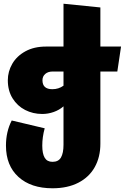

<svg xmlns="http://www.w3.org/2000/svg" viewBox="-20 -784 670 1031"><path d="M610 -400H519V-12Q519 59 489 113Q459 167 401 197Q343 227 262 227Q146 227 79 166Q12 105 12 -2Q12 -77 43 -137L220 -95Q207 -48 207 -2Q207 41 220 63Q233 85 262 85Q294 85 307.5 61.5Q321 38 321 -7V-213Q298 -193 268 -182.5Q238 -172 207 -172Q157 -172 115 -193.5Q73 -215 47.5 -256Q22 -297 22 -353Q22 -400 46 -441.5Q70 -483 116.5 -508.5Q163 -534 227 -534H321V-764L519 -744V-534H630ZM321 -400H263Q238 -400 223 -387Q208 -374 208 -353Q208 -305 261 -305Q295 -305 321 -324Z"/></svg>

Font: FiraGO Heavy
Style: Regular
Weight: 900
Designer: bBox Type
Foundry: bBox Type GmbH
Version: Version 1.001